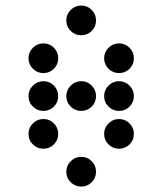

<svg xmlns="http://www.w3.org/2000/svg" viewBox="-20 -689 587 694"><path d="M327.1 -615.2Q327.1 -592.8 311.5 -577.1Q295.9 -561.5 273.4 -561.5Q251.5 -561.5 235.6 -577.1Q219.7 -592.8 219.7 -615.2Q219.7 -637.2 235.6 -653.1Q251.5 -668.9 273.4 -668.9Q295.9 -668.9 311.5 -653.1Q327.1 -637.2 327.1 -615.2ZM190.4 -478.5Q190.4 -456.1 174.8 -440.4Q159.2 -424.8 136.7 -424.8Q114.7 -424.8 98.9 -440.4Q83 -456.1 83 -478.5Q83 -500.5 98.9 -516.4Q114.7 -532.2 136.7 -532.2Q159.2 -532.2 174.8 -516.4Q190.4 -500.5 190.4 -478.5ZM463.9 -478.5Q463.9 -456.1 448.2 -440.4Q432.6 -424.8 410.2 -424.8Q388.2 -424.8 372.3 -440.4Q356.4 -456.1 356.4 -478.5Q356.4 -500.5 372.3 -516.4Q388.2 -532.2 410.2 -532.2Q432.6 -532.2 448.2 -516.4Q463.9 -500.5 463.9 -478.5ZM190.4 -341.8Q190.4 -319.3 174.8 -303.7Q159.2 -288.1 136.7 -288.1Q114.7 -288.1 98.9 -303.7Q83 -319.3 83 -341.8Q83 -363.8 98.9 -379.6Q114.7 -395.5 136.7 -395.5Q159.2 -395.5 174.8 -379.6Q190.4 -363.8 190.4 -341.8ZM327.1 -341.8Q327.1 -319.3 311.5 -303.7Q295.9 -288.1 273.4 -288.1Q251.5 -288.1 235.6 -303.7Q219.7 -319.3 219.7 -341.8Q219.7 -363.8 235.6 -379.6Q251.5 -395.5 273.4 -395.5Q295.9 -395.5 311.5 -379.6Q327.1 -363.8 327.1 -341.8ZM463.9 -341.8Q463.9 -319.3 448.2 -303.7Q432.6 -288.1 410.2 -288.1Q388.2 -288.1 372.3 -303.7Q356.4 -319.3 356.4 -341.8Q356.4 -363.8 372.3 -379.6Q388.2 -395.5 410.2 -395.5Q432.6 -395.5 448.2 -379.6Q463.9 -363.8 463.9 -341.8ZM190.4 -205.1Q190.4 -182.6 174.8 -167Q159.2 -151.4 136.7 -151.4Q114.7 -151.4 98.9 -167Q83 -182.6 83 -205.1Q83 -227.1 98.9 -242.9Q114.7 -258.8 136.7 -258.8Q159.2 -258.8 174.8 -242.9Q190.4 -227.1 190.4 -205.1ZM463.9 -205.1Q463.9 -182.6 448.2 -167Q432.6 -151.4 410.2 -151.4Q388.2 -151.4 372.3 -167Q356.4 -182.6 356.4 -205.1Q356.4 -227.1 372.3 -242.9Q388.2 -258.8 410.2 -258.8Q432.6 -258.8 448.2 -242.9Q463.9 -227.1 463.9 -205.1ZM327.1 -68.4Q327.1 -45.9 311.5 -30.3Q295.9 -14.6 273.4 -14.6Q251.5 -14.6 235.6 -30.3Q219.7 -45.9 219.7 -68.4Q219.7 -90.3 235.6 -106.2Q251.5 -122.1 273.4 -122.1Q295.9 -122.1 311.5 -106.2Q327.1 -90.3 327.1 -68.4Z"/></svg>

Font: DatDot
Style: Regular
Weight: 400
Designer: GGBot
Version: 1.00